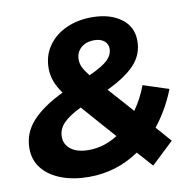

<svg xmlns="http://www.w3.org/2000/svg" viewBox="-80 -790 888 883"><g transform="rotate(-10 364.0 -348.5)"><path d="M606 -158 669 -86 565 12 501 -60Q395 12 267 12Q194 12 137.5 -9.5Q81 -31 49.5 -70.5Q18 -110 18 -164Q18 -236 67.5 -290.5Q117 -345 213 -391Q169 -450 169 -511Q169 -571 200.5 -616Q232 -661 285.5 -685Q339 -709 404 -709Q488 -709 540.5 -671Q593 -633 593 -566Q593 -502 549.5 -455.5Q506 -409 419 -368L523 -251Q558 -300 581 -361L700 -322Q663 -229 606 -158ZM312 -526Q312 -509 320.5 -491Q329 -473 349 -448Q413 -477 437 -500.5Q461 -524 461 -553Q461 -575 444 -589Q427 -603 398 -603Q359 -603 335.5 -582Q312 -561 312 -526ZM422 -151 283 -309Q227 -282 200.5 -254.5Q174 -227 174 -191Q174 -155 203.5 -132.5Q233 -110 287 -110Q357 -110 422 -151Z"/></g></svg>

Font: Idrija
Style: Bold Italic
Weight: 700
Italic angle: -11.3°
Designer: Julieta Ulanovsky
Foundry: Julieta Ulanovsky
Version: Version 7.200